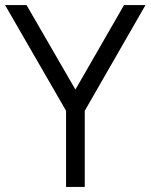

<svg xmlns="http://www.w3.org/2000/svg" viewBox="-20 -740 596 760"><path d="M241.5 0H315.5V-301.5L556 -720H471L278.5 -385.5L85 -720H0L241.5 -301.5Z"/></svg>

Font: Hauora
Style: Regular
Weight: 400
Designer: Mikhail Sharanda
Foundry: WCYS & Co.
Version: Version 1.010